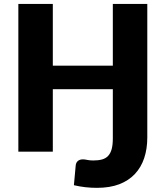

<svg xmlns="http://www.w3.org/2000/svg" viewBox="-20 -748 817 947"><path d="M706.5 -69.5Q706.5 -14 691.2 31.8Q676 77.5 645.2 110.2Q614.5 143 568 160.8Q521.5 178.5 458.5 178.5Q430 178.5 402.2 175.5Q374.5 172.5 344.5 165.5L353.5 67Q355 54 364 46Q373 38 389.5 38Q398 38 410.5 40.8Q423 43.5 440.5 43.5Q465 43.5 483.2 38.5Q501.5 33.5 513.2 21Q525 8.5 530.8 -12.5Q536.5 -33.5 536.5 -65.5V-308H240.5V0H70.5V-728.5H240.5V-424H536.5V-728.5H706.5Z"/></svg>

Font: Lato Black
Style: Regular
Weight: 900
Designer: Lukasz Dziedzic
Foundry: tyPoland Lukasz Dziedzic
Version: Version 2.007; 2014-02-27